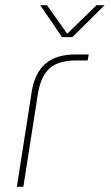

<svg xmlns="http://www.w3.org/2000/svg" viewBox="-20 -720 423 740"><path d="M45 0 102 -365Q113 -437 154 -473.5Q195 -510 270 -510H322L318 -487H273Q205 -487 171 -456.5Q137 -426 126 -358L70 0ZM219 -577 135 -700H161L239 -590L352 -700H383L259 -577Z"/></svg>

Font: MuseoModerno Thin Thin
Style: Italic
Weight: 250
Italic angle: -9°
Version: Version 1.003